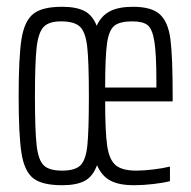

<svg xmlns="http://www.w3.org/2000/svg" viewBox="-20 -538 564 566"><path d="M489 -239H290Q290 -149 296 -108Q302 -67 321 -51Q340 -35 382 -35Q404 -35 432.5 -38.5Q461 -42 481 -47V-4Q462 1 432 4.5Q402 8 375 8Q331 8 305.5 -5.5Q280 -19 266 -51Q254 -18 230 -5Q206 8 163 8Q104 8 78 -12.5Q52 -33 43.5 -85.5Q35 -138 35 -254Q35 -371 43.5 -423.5Q52 -476 78 -497Q104 -518 163 -518Q205 -518 229 -505.5Q253 -493 265 -462Q278 -491 303.5 -504.5Q329 -518 372 -518Q427 -518 451.5 -495.5Q476 -473 482.5 -421.5Q489 -370 489 -256ZM242 -254Q242 -358 237 -401Q232 -444 215.5 -459.5Q199 -475 160 -475Q124 -475 108.5 -458.5Q93 -442 88 -398Q83 -354 83 -254Q83 -153 88 -109.5Q93 -66 109 -50.5Q125 -35 163 -35Q201 -35 217 -50.5Q233 -66 237.5 -109Q242 -152 242 -254ZM290 -280H441V-299Q441 -380 435 -416.5Q429 -453 415 -464Q401 -475 370 -475Q333 -475 317 -462Q301 -449 295.5 -410Q290 -371 290 -280Z"/></svg>

Font: Saira Ultra Condensed Light
Style: Regular
Weight: 300
Width: 1
Designer: Hector Gatti with collaboration of the Omnibus-Type team
Foundry: Omnibus-Type
Version: Version 1.001; ttfautohint (v1.8)